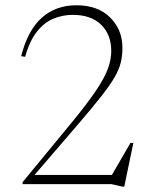

<svg xmlns="http://www.w3.org/2000/svg" viewBox="-20 -700 590 730"><path d="M487 -156.5 452.5 9.5H444.5L403.5 0H66V-7.5L257 -239.5Q315.5 -311 347.2 -358.8Q379 -406.5 391 -441Q403 -475.5 403 -506Q403 -568 364.8 -605.8Q326.5 -643.5 256.5 -643.5Q218.5 -643.5 183.5 -629.2Q148.5 -615 120.8 -580.2Q93 -545.5 75.5 -484L60.5 -486.5Q85.5 -585 138.8 -632.5Q192 -680 271 -680Q351.5 -680 398.5 -633.8Q445.5 -587.5 445.5 -517.5Q445.5 -487.5 439 -461.2Q432.5 -435 414.8 -404.8Q397 -374.5 364.2 -332.8Q331.5 -291 279 -230L111.5 -35H405.5L476 -156.5Z"/></svg>

Font: Newsreader 16pt ExtraLight
Style: Regular
Weight: 275
Designer: Hugues Gentile
Foundry: Production Type
Version: Version 1.003; ttfautohint (v1.8.3)